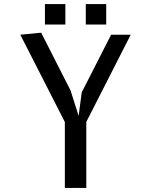

<svg xmlns="http://www.w3.org/2000/svg" viewBox="-20 -920 690 940"><path d="M380 -467.5 524 -750H620L402.5 -323V0H297.5V-322.5L79.5 -750L181.5 -760L325.5 -477L365 -352.5ZM200 -900H300V-800H200ZM400 -900H500V-800H400Z"/></svg>

Font: B612 Mono
Style: Regular
Weight: 400
Version: Version 1.005